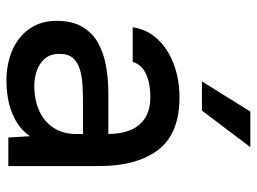

<svg xmlns="http://www.w3.org/2000/svg" viewBox="-121 -674 801 599"><g transform="rotate(90 279.5 -374.5)"><path d="M231 6Q195 6 161.5 -3.5Q128 -13 102 -32.5Q76 -52 60.5 -81.5Q45 -111 45 -151Q45 -199 63.5 -230.5Q82 -262 113 -279.5Q144 -297 184.5 -304.5Q225 -312 269 -312H398Q398 -351 386 -380.5Q374 -410 348.5 -426.5Q323 -443 281 -443Q256 -443 233.5 -437.5Q211 -432 195 -420Q179 -408 173 -388H65Q71 -426 92 -453.5Q113 -481 144 -499Q175 -517 210.5 -525.5Q246 -534 283 -534Q397 -534 447.5 -467.5Q498 -401 498 -285V0H409L405 -67Q382 -36 350.5 -20Q319 -4 288 1Q257 6 231 6ZM247 -81Q292 -81 326 -96.5Q360 -112 379 -141.5Q398 -171 398 -211V-233H304Q275 -233 247.5 -231.5Q220 -230 197.5 -223.5Q175 -217 161.5 -202Q148 -187 148 -159Q148 -132 162 -115Q176 -98 199 -89.5Q222 -81 247 -81ZM234 -604 328 -755H439L325 -604Z"/></g></svg>

Font: Onest Medium
Style: Regular
Weight: 500
Designer: Dmitri Voloshin, Andrey Kudryavtsev
Foundry: Dmitri Voloshin, Andrey Kudryavtsev
Version: Version 1.000;gftools[0.9.33]